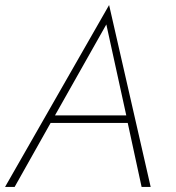

<svg xmlns="http://www.w3.org/2000/svg" viewBox="-37 -742 697 762"><path d="M147 -254H488L484 -284H160ZM385 -645 467 -271 468 -263 525 0H561L396 -722L-17 0H21L170 -265L175 -273Z"/></svg>

Font: Jost ExtraLight
Style: Italic
Weight: 250
Italic angle: -5°
Version: Version 3.710